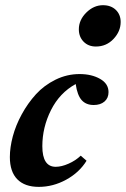

<svg xmlns="http://www.w3.org/2000/svg" viewBox="-20 -711 486 742"><path d="M350.6 -531.2Q321.3 -531.2 303 -550Q284.7 -568.8 284.7 -597.7Q284.7 -633.8 313.5 -662.4Q342.3 -690.9 377.9 -690.9Q408.7 -690.9 427.5 -672.9Q446.3 -654.8 446.3 -626Q446.3 -589.8 418.7 -560.5Q391.1 -531.2 350.6 -531.2ZM129.9 11.2Q75.7 11.2 46.9 -18.1Q18.1 -47.4 18.1 -104Q18.1 -141.1 29.5 -184.1Q41 -227.1 64.2 -269.5Q87.4 -312 118.9 -346.7Q150.4 -381.3 194.6 -403.1Q238.8 -424.8 287.6 -424.8Q334 -424.8 366.7 -406.2Q399.4 -387.7 399.4 -355Q399.4 -332 383.8 -318.6Q368.2 -305.2 342.3 -305.2Q312.5 -305.2 295.7 -324Q278.8 -342.8 272.5 -386.2Q210.4 -352.1 177 -285.4Q143.6 -218.8 143.6 -146Q143.6 -66.4 195.3 -66.4Q217.8 -66.4 244.9 -78.4Q272 -90.3 292 -109.4L314.5 -89.8Q286.6 -44.4 235.8 -16.6Q185.1 11.2 129.9 11.2Z"/></svg>

Font: Elstob 18pt ExtraBold
Style: Italic
Weight: 800
Italic angle: -20°
Designer: Peter S. Baker
Version: Version 1.015